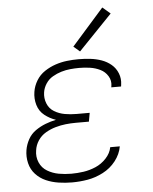

<svg xmlns="http://www.w3.org/2000/svg" viewBox="-54 -804 684 858"><g transform="rotate(-5 288.0 -375.5)"><path d="M235 8Q270 8 305 2Q340 -4 374 -21.5Q408 -39 431.5 -69Q455 -99 461 -134H418Q413 -107 392 -84.5Q371 -62 344 -50.5Q317 -39 289.5 -35Q262 -31 235 -31Q206 -31 178.5 -36Q151 -41 127.5 -55Q104 -69 93 -94.5Q82 -120 87 -149Q90 -172 103.5 -192.5Q117 -213 138.5 -225.5Q160 -238 183 -244.5Q206 -251 228.5 -253.5Q251 -256 274 -256H333L340 -295H281Q254 -295 228.5 -299.5Q203 -304 181.5 -317Q160 -330 150.5 -354Q141 -378 145 -404Q148 -424 160 -442.5Q172 -461 191 -472Q210 -483 230 -489Q250 -495 270.5 -497Q291 -499 311 -499Q335 -499 359 -495.5Q383 -492 404.5 -481.5Q426 -471 438.5 -450.5Q451 -430 447 -406Q447 -403 446 -400H490Q490 -404 491 -408Q495 -435 485.5 -459Q476 -483 457 -499Q438 -515 414 -523.5Q390 -532 363.5 -535Q337 -538 311 -538Q285 -538 259 -535Q233 -532 207.5 -523.5Q182 -515 158.5 -499.5Q135 -484 120.5 -460Q106 -436 102 -410Q97 -380 105.5 -351Q114 -322 137 -304Q160 -286 187 -277Q163 -272 139.5 -263Q116 -254 94.5 -239Q73 -224 60.5 -201Q48 -178 44 -154Q39 -124 46 -95Q53 -66 72.5 -45Q92 -24 118.5 -12.5Q145 -1 175 3.5Q205 8 235 8ZM321 -572 472 -729 437 -759 293 -596Z"/></g></svg>

Font: Iosevka Sparkle XLtObl
Style: Regular
Weight: 200
Italic angle: -9°
Designer: Belleve Invis
Foundry: Belleve Invis
Version: Version 4.5.0; ttfautohint (v1.8.3)